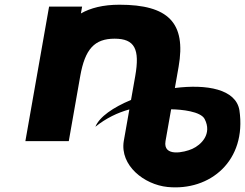

<svg xmlns="http://www.w3.org/2000/svg" viewBox="-20 -627 1039 814"><path d="M271.6 -28.7 320.2 -304.7C340.4 -418.9 380.5 -463 465.9 -463C551.3 -463 573.5 -418.8 553.3 -304.3L535.5 -203.3C460 -171.9 401.3 -131.6 384.4 -89.6C429.3 -125.7 478.7 -149.5 528.4 -163.1L504.7 -28.7C488.1 74.4 590.8 155.5 690.1 165.7C871.2 183.8 1026.5 54.1 995 -159.6C980.1 -249.3 856.4 -270.9 721.4 -253.9L737.1 -343.2C770.3 -531.5 692.4 -607 486.3 -607C416.5 -607 363.6 -593 323 -570L328.1 -599H188.1L87.6 -28.7ZM705.5 -163.6C749.8 -163.1 831 -154.7 847.6 -122.4C880.3 -59.1 832.9 -12.8 795.3 4.1C762.6 18.9 670.1 40.4 681.7 -28.7Z"/></svg>

Font: Hussar Wysoki
Style: Obl
Weight: 700
Foundry: Cannot Into Space Fonts
Version: Version 0.92